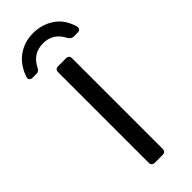

<svg xmlns="http://www.w3.org/2000/svg" viewBox="-234 -675 701 701"><g transform="rotate(-45 116.0 -324.5)"><path d="M96 0Q80 0 80 -16V-483Q80 -499 96 -499H136Q152 -499 152 -483V-16Q152 0 136 0ZM116 -649Q161 -649 196.5 -625.5Q232 -602 246 -555Q249 -546 245 -540.5Q241 -535 233 -535H212Q201 -535 193 -547Q168 -597 116 -597Q62 -597 38 -547Q32 -535 20 -535H0Q-8 -535 -12.5 -540Q-17 -545 -14 -553Q2 -600 36.5 -624.5Q71 -649 116 -649Z"/></g></svg>

Font: Pitagon Sans
Style: Regular
Weight: 400
Designer: Travis Tran
Foundry: Pitagon
Version: Version 1.001; ttfautohint (v1.8.4.7-5d5b);gftools[0.9.26]